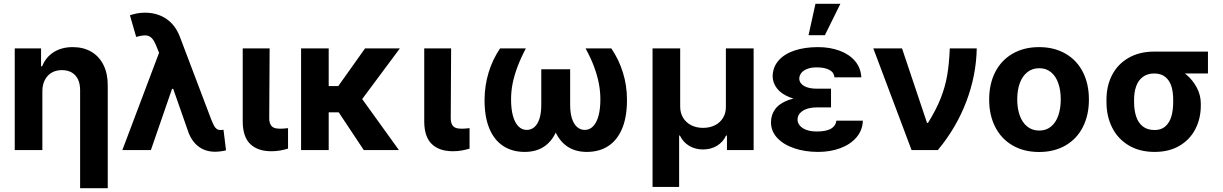

<svg xmlns="http://www.w3.org/2000/svg" viewBox="-20 -783 6381 1002"><path d="M201.1 0H56.9V-530.3H194.3V-437.3H200Q218.9 -484.7 260.3 -510.9Q301.7 -537.1 359.7 -537.1Q415 -537.1 456.1 -513.2Q497.3 -489.3 519.8 -444.4Q542.3 -399.5 542.3 -338V199.2H398.1V-312.8Q398.1 -345.5 387 -368.8Q375.8 -392 354.5 -404.6Q333.2 -417.1 302.8 -417.1Q273.1 -417.1 250.2 -404.1Q227.4 -391.1 214.3 -366.1Q201.1 -341.2 201.1 -307.3Z M965.3 -87.2 874.2 -347.2 817.8 -488.9 797.4 -538.7Q785.4 -569.8 772.9 -583.2Q760.4 -596.6 741.7 -598.1Q723.1 -599.6 690.7 -590.2L658.1 -703.2Q677.3 -709.8 696.2 -713.3Q715 -716.8 735.8 -716.8Q801.7 -716.8 849.4 -683.7Q897 -650.6 920.1 -587.4L1082.5 -159.1Q1091.3 -137.6 1097.4 -126.5Q1103.4 -115.3 1111.5 -109.7Q1119.6 -104.2 1131.3 -104.2Q1137.8 -104.6 1146.4 -105.7L1159.6 1.3Q1149.8 4.3 1133.2 6.6Q1116.6 8.9 1102.3 8.9Q1070.5 8.9 1044.2 -2.1Q1017.8 -13.1 998 -34.6Q978.1 -56.1 965.3 -87.2ZM829 -557.5 918.9 -319.2H877.8L767.5 0H618.6Z M1387.1 -530.3 1385 -164.9Q1385.5 -144.6 1391.9 -132.8Q1398.2 -121 1410.4 -116.1Q1422.7 -111.3 1441.5 -111.3Q1456.6 -111.3 1475.3 -113.4Q1480.6 -114.2 1483.2 -114.2V-7.4Q1463.2 -1.2 1441.6 2.5Q1419.9 6.3 1396.3 6.3Q1325.4 6.3 1286.3 -31.1Q1247.3 -68.4 1246.7 -147.9V-530.3Z M1695.4 0H1551.3V-530.3H1695.4ZM1818.7 -196.8H1670.2L1652.4 -333.8H1745.4L1885 -530.3H2066.7ZM1736.6 -213.5 1854.9 -287.3 2061.7 0H1878.4Z M2334.3 -530.3 2332.3 -164.9Q2332.8 -144.6 2339.1 -132.8Q2345.4 -121 2357.7 -116.1Q2370 -111.3 2388.8 -111.3Q2403.8 -111.3 2422.6 -113.4Q2427.9 -114.2 2430.5 -114.2V-7.4Q2410.5 -1.2 2388.8 2.5Q2367.2 6.3 2343.6 6.3Q2272.6 6.3 2233.6 -31.1Q2194.5 -68.4 2194 -147.9V-530.3Z M2647.1 -263.8Q2647.1 -214.9 2656.7 -179.2Q2666.3 -143.6 2684.8 -124.3Q2703.3 -105 2728.8 -105Q2751.9 -105 2769.1 -120Q2786.3 -135 2795.5 -164.4Q2804.8 -193.7 2804.8 -235.1V-421.4H2909.9V-249.4Q2909.9 -169.7 2888.8 -111.5Q2867.6 -53.2 2824.8 -21.7Q2782.1 9.8 2718.1 9.8Q2653.4 9.8 2606 -21.2Q2558.6 -52.2 2533.4 -113.3Q2508.2 -174.5 2508.8 -263.5Q2509.3 -336.8 2529.9 -404.5Q2550.4 -472.2 2589.7 -530.3H2724.3Q2697 -478.5 2680 -432.7Q2663 -386.8 2655 -346.1Q2647.1 -305.3 2647.1 -263.8ZM3252 -263.5Q3252.5 -174.5 3227.3 -113.3Q3202.1 -52.2 3154.9 -21.2Q3107.8 9.8 3042.2 9.8Q2979.2 9.8 2936.2 -21.7Q2893.2 -53.2 2871.8 -111.5Q2850.4 -169.7 2850.4 -249.4V-421.4H2955.5V-235.1Q2955.5 -194.2 2964.9 -164.6Q2974.4 -135 2991.9 -120Q3009.4 -105 3031.5 -105Q3057.4 -105 3075.7 -124.3Q3094 -143.6 3103.6 -179.2Q3113.2 -214.9 3113.2 -263.8Q3113.2 -305.3 3105.5 -346.3Q3097.7 -387.3 3081 -432.9Q3064.3 -478.5 3036 -530.3H3170.5Q3209.9 -472.2 3230.9 -404.3Q3252 -336.4 3252 -263.5Z M3385.5 -530.3H3529.7V-226.1Q3529.7 -194 3544.7 -168.8Q3559.8 -143.5 3587 -129.6Q3614.2 -115.7 3648.9 -115.7Q3684.5 -115.7 3711.6 -129.6Q3738.7 -143.5 3753.8 -168.8Q3768.8 -194 3768.2 -226.1V-530.3H3913V0H3773.8V-75.8H3769.4Q3753.3 -41.4 3721.6 -22.2Q3689.8 -3 3648.8 -3Q3608.3 -3 3576.3 -22.2Q3544.2 -41.4 3528.1 -75.8H3524.2V192.6H3385.5Z M4316.9 -278V-222.4H4242.4Q4215 -222.4 4192.6 -215.4Q4170.2 -208.3 4156.2 -193.8Q4142.2 -179.4 4142.2 -158.4Q4142.2 -141.7 4154.1 -127.6Q4166.1 -113.4 4188.7 -105.1Q4211.3 -96.8 4242.6 -96.8Q4291.4 -96.8 4316.3 -111.1Q4341.2 -125.4 4344.9 -153.2H4483.1Q4481.1 -102.2 4449 -65.3Q4416.8 -28.5 4364.6 -9.4Q4312.3 9.8 4249.8 9.8Q4180.5 9.8 4124.3 -9.5Q4068.1 -28.7 4035.8 -63.7Q4003.6 -98.6 4003.6 -144.7Q4003.6 -183.8 4025.6 -213.7Q4047.7 -243.5 4094.3 -260.8Q4141 -278 4212 -278ZM4012.2 -384.2Q4012.8 -432.5 4043.1 -467.1Q4073.4 -501.7 4126.5 -519.4Q4179.5 -537.1 4248.9 -537.1Q4311.7 -537.1 4362.3 -518.2Q4412.9 -499.3 4442.7 -463.8Q4472.5 -428.3 4475 -379.4H4335.1Q4332.3 -405.5 4307.9 -418.5Q4283.6 -431.4 4241.7 -431.4Q4213.8 -431.4 4193.3 -423.6Q4172.8 -415.8 4162.3 -402.8Q4151.8 -389.8 4151.2 -373.1Q4151.8 -348.8 4175.9 -334.5Q4200 -320.2 4242.4 -320.2H4316.9V-257.2H4212Q4146.2 -257.2 4101.5 -275.2Q4056.7 -293.1 4034.8 -321.8Q4012.8 -350.4 4012.2 -384.2ZM4235.7 -763.1H4365.7L4284.8 -599.2H4199.5Z M4537.6 -530.3H4687.5L4817.8 -141.9H4823.1Q4865.8 -210.6 4889.1 -269.6Q4912.4 -328.6 4922.9 -388.7Q4933.5 -448.8 4936.7 -530.3H5077.4Q5074.8 -389.4 5023 -253Q4971.2 -116.6 4874.6 0H4737.2Z M5142.2 -263.2Q5142.2 -345.3 5173.9 -407Q5205.5 -468.8 5264.6 -502.9Q5323.6 -537.1 5402.7 -537.1Q5481.7 -537.1 5540.8 -502.9Q5599.9 -468.8 5631.3 -407Q5662.8 -345.3 5662.8 -263.2Q5662.8 -182.2 5631.3 -120.2Q5599.9 -58.2 5540.8 -24Q5481.7 10.2 5402.7 10.2Q5323.6 10.2 5264.6 -24Q5205.5 -58.2 5173.9 -120.2Q5142.2 -182.2 5142.2 -263.2ZM5515.8 -264.4Q5515.8 -311.3 5503.1 -348.1Q5490.5 -385 5465.2 -406Q5440 -427 5403.8 -427Q5366.9 -427 5341 -406Q5315 -385 5301.8 -348.4Q5288.7 -311.9 5288.7 -264.4Q5288.7 -216.9 5301.8 -180.2Q5315 -143.6 5341 -122.6Q5366.9 -101.6 5403.8 -101.6Q5440 -101.6 5465.2 -122.6Q5490.5 -143.6 5503.1 -180.5Q5515.8 -217.4 5515.8 -264.4Z M6003.6 -513.7Q6010 -511.6 6016.4 -505.7Q6022.9 -499.7 6030 -491.2Q6038 -478.6 6046.6 -468.8Q6055.1 -459 6068.2 -449.8Q6081.3 -440.5 6098.2 -435.1Q6136.9 -422.4 6171 -393.7Q6205.1 -365 6225.9 -325.6Q6246.7 -286.2 6246.7 -242.2V-232.4Q6246.7 -164 6218 -108.9Q6189.4 -53.7 6135.1 -22Q6080.9 9.8 6005.6 9.8Q5927.6 9.8 5870.7 -24.1Q5813.8 -58 5784.1 -117.1Q5754.4 -176.2 5754.4 -251V-262.7Q5754.4 -335.1 5783.9 -391.9Q5813.4 -448.8 5870 -481.2Q5926.6 -513.7 6003.6 -513.7ZM6005.6 -104.4Q6040.6 -104.4 6062.1 -123.8Q6083.7 -143.2 6093.2 -175.8Q6102.6 -208.5 6102.6 -251V-262.7Q6102.6 -302.7 6093.2 -332.9Q6083.7 -363.1 6061.6 -381.3Q6039.6 -399.5 6003.6 -399.5Q5967.4 -399.5 5943.7 -381.3Q5920 -363.1 5909.3 -332.6Q5898.5 -302.1 5898.5 -262.7V-251Q5898.5 -208.5 5909 -175.8Q5919.5 -143.2 5943.4 -123.8Q5967.3 -104.4 6005.6 -104.4ZM6284 -399.5H6003.6V-513.7H6284Z"/></svg>

Font: WEMIX Pretendard Variable
Style: Regular
Weight: 400
Designer: Base glyphs from Inter by Rasmus Andersson; Hangeul glyphs from Noto Sans CJK(Source Han Sans) by Jang Soo-young and Kan
Foundry: Kil Hyung-jin
Version: Version 1.000;Glyphs 3.2 (3208)